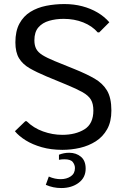

<svg xmlns="http://www.w3.org/2000/svg" viewBox="-20 -741 637 962"><path d="M292.5 9.8Q235.8 9.8 189.5 -3.4Q143.1 -16.6 108.9 -37.8Q74.7 -59.1 54.7 -83.5L106.9 -133.8H113.3Q147.9 -99.6 195.6 -82.5Q243.2 -65.4 292 -65.4Q358.4 -65.4 403.1 -93Q447.8 -120.6 447.8 -187.5Q447.8 -221.2 435.5 -241.7Q423.3 -262.2 393.6 -279.1Q363.8 -295.9 311.5 -317.4L212.4 -358.4Q163.6 -378.9 128.7 -398.9Q93.8 -418.9 75.4 -449Q57.1 -479 57.1 -528.8Q57.1 -585.4 77.4 -622.8Q97.7 -660.2 132.3 -681.6Q167 -703.1 211.2 -711.9Q255.4 -720.7 302.7 -720.7Q350.1 -720.7 392.1 -709.7Q434.1 -698.7 468.8 -678.2Q503.4 -657.7 527.8 -629.4L477.1 -578.6H469.7Q441.9 -610.8 397.2 -628.7Q352.5 -646.5 298.8 -646.5Q259.3 -646.5 225.8 -636.7Q192.4 -627 172.4 -603.8Q152.3 -580.6 152.3 -539.1Q152.3 -513.7 161.4 -496.3Q170.4 -479 192.6 -465.1Q214.8 -451.2 253.9 -435.1L354 -394.5Q412.1 -371.1 453.4 -347.4Q494.6 -323.7 516.4 -287.1Q538.1 -250.5 538.1 -187Q538.1 -131.3 516.8 -93.5Q495.6 -55.7 460 -33Q424.3 -10.3 380.9 -0.2Q337.4 9.8 292.5 9.8ZM286.6 201.2Q246.1 201.2 209.5 185.1L224.6 143.6Q239.7 150.4 254.9 153.6Q270 156.7 283.7 156.7Q313.5 156.7 334.5 142.6Q355.5 128.4 355.5 101.1Q355.5 85 344.7 71Q334 57.1 302.7 57.1Q296.9 57.1 290 57.6Q283.2 58.1 275.4 59.6V34.2Q300.3 24.4 326.7 24.4Q361.3 24.4 385.3 44.2Q409.2 64 409.2 104Q409.2 148.9 374 175Q338.9 201.2 286.6 201.2Z"/></svg>

Font: Comme
Style: Regular
Weight: 400
Designer: Vernon Adams
Foundry: Vernon Adams
Version: Version 1.000;gftools[0.9.27]